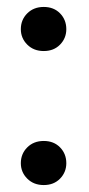

<svg xmlns="http://www.w3.org/2000/svg" viewBox="-20 -528 255 553"><path d="M106 5Q77 5 58.5 -13.5Q40 -32 40 -58Q40 -85 58.5 -103.5Q77 -122 106 -122Q135 -122 153 -103.5Q171 -85 171 -58Q171 -32 153 -13.5Q135 5 106 5ZM106 -381Q77 -381 58.5 -399.5Q40 -418 40 -444Q40 -471 58.5 -489.5Q77 -508 106 -508Q135 -508 153 -489.5Q171 -471 171 -444Q171 -418 153 -399.5Q135 -381 106 -381Z"/></svg>

Font: DM Sans 24pt Medium
Style: Regular
Weight: 500
Designer: Colophon Foundry, Jonny Pinhorn
Foundry: Colophon Foundry
Version: Version 4.004;gftools[0.9.30]